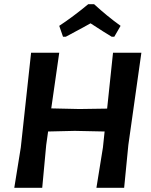

<svg xmlns="http://www.w3.org/2000/svg" viewBox="-20 -894 719 914"><path d="M280 -719 262 -771Q326 -813 400 -874H428Q490 -817 554 -771L524 -719H512Q483 -736 411 -783Q400 -776 293 -719ZM262 -643 224 -378 358 -375 490 -377 518 -643H653L591 -204L571 0H439L470 -192L478 -268L336 -271L209 -268L200 -204L181 0H48L79 -192L128 -643Z"/></svg>

Font: Alegreya Sans
Style: Bold Italic
Weight: 700
Italic angle: -7°
Designer: Juan Pablo del Peral
Foundry: Huerta Tipografica
Version: Version 2.007